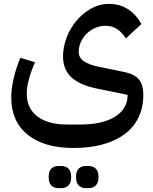

<svg xmlns="http://www.w3.org/2000/svg" viewBox="-20 -523 790 990"><path d="M359 240Q207 240 122.5 171.5Q38 103 38 -20Q38 -65 50.5 -119Q63 -173 85 -225L161 -202Q142 -161 130 -118Q118 -75 118 -40Q118 36 173 77.5Q228 119 325 119H394Q509 119 573.5 78.5Q638 38 638 -34L481 -66Q392 -84 348.5 -124Q305 -164 305 -232Q305 -281 323.5 -329.5Q342 -378 374.5 -416.5Q407 -455 450 -479Q493 -503 541 -503Q598 -503 640 -475.5Q682 -448 709 -399L629 -325Q610 -355 584.5 -372.5Q559 -390 523 -390Q496 -390 471 -379Q446 -368 427 -349.5Q408 -331 397 -306.5Q386 -282 386 -255Q386 -226 412 -207.5Q438 -189 493 -178L624 -151Q675 -140 697 -112.5Q719 -85 719 -34Q719 31 694.5 82Q670 133 623.5 168Q577 203 510.5 221.5Q444 240 359 240ZM422 447Q399 447 385.5 433Q372 419 372 390Q372 360 385.5 346.5Q399 333 422 333H437Q460 333 474 346.5Q488 360 488 390Q488 419 474 433Q460 447 437 447ZM281 447Q258 447 244.5 433Q231 419 231 390Q231 360 244.5 346.5Q258 333 281 333H296Q319 333 333 346.5Q347 360 347 390Q347 419 333 433Q319 447 296 447Z"/></svg>

Font: IBM Plex Sans Arabic Medm
Style: Regular
Weight: 500
Designer: Mike Abbink, Paul van der Laan, Pieter van Rosmalen, Wael Morcos, Khajak Apelian
Foundry: Bold Monday
Version: Version 1.005